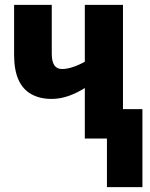

<svg xmlns="http://www.w3.org/2000/svg" viewBox="-20 -570 619 790"><path d="M486 -550V-121H566V200H420V0H329V-208Q298 -188 263 -175.5Q228 -163 192 -163Q143 -163 108 -183Q73 -203 55.5 -243Q38 -283 38 -345V-550H193V-349Q193 -317 203.5 -301.5Q214 -286 235 -286Q255 -286 279.5 -294Q304 -302 329 -316V-550Z"/></svg>

Font: Noto Sans Display Condensed ExtraBold
Style: Regular
Weight: 800
Width: 3
Designer: Monotype Design Team
Foundry: Monotype Imaging Inc.
Version: Version 2.003